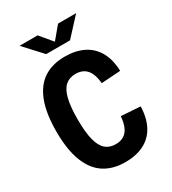

<svg xmlns="http://www.w3.org/2000/svg" viewBox="-224 -1058 1067 1188"><g transform="rotate(-30 310.0 -463.5)"><path d="M320.1 -114.2Q354.6 -114.2 378.5 -129Q402.3 -143.8 415.7 -173.6Q429 -203.4 432.7 -249.3L569.6 -240Q566.9 -155.5 535.6 -99.3Q504.2 -43.2 448.6 -15.7Q392.9 11.8 316.5 11.8Q229 11.8 167.5 -27.6Q105.9 -67.1 72.8 -150.9Q39.8 -234.8 39.8 -364.9Q39.8 -495.6 72.4 -579.3Q105.1 -663 166.4 -702.5Q227.8 -741.9 316.5 -741.9Q392.1 -741.9 448 -714.4Q503.8 -686.9 535.4 -631.6Q566.9 -576.2 569.6 -494.2L432.7 -484.9Q429 -528.3 415.7 -557.5Q402.3 -586.7 378.5 -601.3Q354.6 -615.9 320.1 -615.9Q276.7 -615.9 248.3 -591.6Q219.9 -567.3 205.7 -512.2Q191.4 -457 191.4 -364.9Q191.4 -273 205.7 -217.9Q219.9 -162.8 248.3 -138.5Q276.7 -114.2 320.1 -114.2ZM224.8 -812.5H395.2L512.2 -939.4H383L310 -852.1L237 -939.4H107.8Z"/></g></svg>

Font: Monaspace Neon Var ExtraLight
Style: Regular
Weight: 200
Designer: Riley Cran and the Lettermatic Team
Version: Version 1.200 (Monaspace Neon Var)